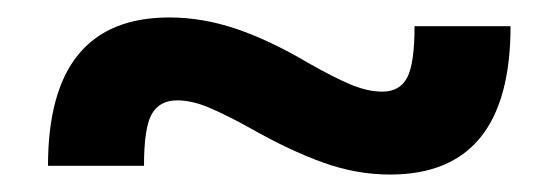

<svg xmlns="http://www.w3.org/2000/svg" viewBox="-20 -400 640 220"><path d="M427 -200Q388 -200 349.5 -214Q311 -228 267 -253Q240 -268 220 -276.5Q200 -285 183 -285Q163 -285 154 -269.5Q145 -254 145 -210H35Q35 -380 174 -380Q212 -380 250.5 -367Q289 -354 333 -328Q361 -312 381 -303.5Q401 -295 418 -295Q438 -295 446.5 -311Q455 -327 455 -370H565Q565 -200 427 -200Z"/></svg>

Font: M PLUS Code Latin 60 Medium
Style: Regular
Weight: 500
Width: 7
Monospace: yes
Designer: Coji Morishita
Foundry: UNDERFOREST DESIGN
Version: Version 1.005; ttfautohint (v1.8.3)